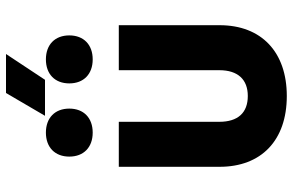

<svg xmlns="http://www.w3.org/2000/svg" viewBox="-188 -778 976 640"><g transform="rotate(-90 300.0 -458.0)"><path d="M234 -796H354L440 -926H310ZM422 -637C471 -637 502 -667 502 -715C502 -763 471 -793 422 -793C373 -793 342 -763 342 -715C342 -667 373 -637 422 -637ZM178 -637C227 -637 258 -667 258 -715C258 -763 227 -793 178 -793C129 -793 98 -763 98 -715C98 -667 129 -637 178 -637ZM300 10C446 10 536 -74 536 -214V-550H386V-215C386 -153 355 -120 300 -120C244 -120 214 -153 214 -215V-550H64V-214C64 -75 152 10 300 10Z"/></g></svg>

Font: JetBrains Mono ExtraBold
Style: Regular
Weight: 800
Monospace: yes
Designer: Philipp Nurullin, Konstantin Bulenkov
Foundry: JetBrains
Version: Version 2.305